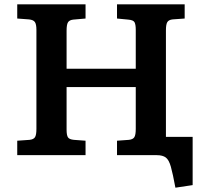

<svg xmlns="http://www.w3.org/2000/svg" viewBox="-20 -720 952 891"><path d="M794 151Q782 86 773 54Q764 22 749.5 11Q735 0 707 0H523V-67L578 -71Q597 -73 603.5 -83.5Q610 -94 610 -122V-316H289V-118Q289 -92 295.5 -82.5Q302 -73 323 -71L377 -67V0H60V-67L117 -71Q136 -73 142.5 -83.5Q149 -94 149 -122V-582Q149 -607 142 -617.5Q135 -628 114 -630L60 -634V-700H377V-634L320 -629Q302 -627 295.5 -616.5Q289 -606 289 -578V-401H610V-582Q610 -604 605 -615.5Q600 -627 575 -629L523 -634V-700H837V-634L781 -630Q763 -628 756.5 -617.5Q750 -607 750 -579V-85H874V139Z"/></svg>

Font: Literata 7pt SemiBold
Style: Regular
Weight: 600
Designer: Latin by Veronika Burian and Jose Scaglione. Greek by Irene Vlachou. Cyrillic by Vera Evstafieva.
Foundry: TypeTogether
Version: Version 3.002